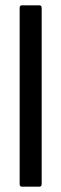

<svg xmlns="http://www.w3.org/2000/svg" viewBox="-20 -703 231 723"><path d="M63 0Q54 0 54 -10V-673Q54 -683 63 -683H128Q137 -683 137 -673V-10Q137 0 128 0Z"/></svg>

Font: Sofia Sans Condensed Medium
Style: Regular
Weight: 500
Designer: Botio Nikoltchev, Ani Petrova
Foundry: lettersoup
Version: Version 4.101; ttfautohint (v1.8.4.7-5d5b)